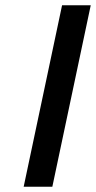

<svg xmlns="http://www.w3.org/2000/svg" viewBox="-20 -710 365 730"><path d="M179 0H70L216 -690H325Z"/></svg>

Font: Trochut
Style: Italic
Weight: 400
Italic angle: -12°
Designer: Andreu Balius
Foundry: Andreu Balius
Version: Version 1.001